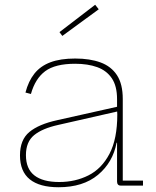

<svg xmlns="http://www.w3.org/2000/svg" viewBox="-20 -780 654 807"><path d="M487 0Q479.5 0 475.8 -4.5Q472 -9 472 -17V-231L474 -241L473 -299L472 -320V-363Q472 -418.5 450 -451Q428 -483.5 388.5 -497.8Q349 -512 296 -512Q212 -512 170 -480.8Q128 -449.5 110 -385L87 -391Q99.5 -439 124.8 -470.8Q150 -502.5 191.8 -518.2Q233.5 -534 296 -534Q358 -534 402.8 -517.5Q447.5 -501 471.8 -463.8Q496 -426.5 496 -364V-21H581V0ZM226 7Q146.5 7 105.2 -26.2Q64 -59.5 64 -127Q64 -192.5 103.5 -225.2Q143 -258 221 -275L480 -333V-313L225 -255Q157.5 -240 123.2 -211.8Q89 -183.5 89 -128Q89 -70.5 124.5 -42.8Q160 -15 229 -15Q296.5 -15 352 -43Q407.5 -71 440.2 -133.5Q473 -196 473 -299L479 -180H470Q454.5 -97.5 392 -45.2Q329.5 7 226 7ZM380 -760 395 -741 242 -629 230 -645Z"/></svg>

Font: Hepta Slab ExtraLight
Style: Regular
Weight: 200
Designer: Michael LaGattuta
Foundry: Michael LaGattuta
Version: Version 1.100